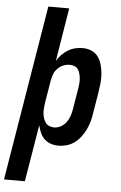

<svg xmlns="http://www.w3.org/2000/svg" viewBox="-91 -778 653 1036"><g transform="rotate(5 235.5 -260.0)"><path d="M-29 215 128 -735H241L194 -447Q205 -465 220 -480.5Q235 -496 253 -507Q271 -518 291.5 -523Q312 -528 332 -528Q358 -528 380.5 -518.5Q403 -509 416.5 -489.5Q430 -470 436.5 -446.5Q443 -423 445 -398.5Q447 -374 444.5 -348.5Q442 -323 438 -298L418 -178Q415 -156 408.5 -134Q402 -112 392 -91.5Q382 -71 367.5 -52Q353 -33 334 -19Q315 -5 292.5 1.5Q270 8 248 8Q226 8 206 1.5Q186 -5 171 -19.5Q156 -34 148 -53Q140 -72 135 -93L84 215ZM216 -88Q234 -88 251.5 -97.5Q269 -107 281 -123Q293 -139 299 -157Q305 -175 308 -193L328 -313Q330 -327 331 -340Q332 -353 330.5 -366Q329 -379 325.5 -391Q322 -403 315 -413Q308 -423 296 -427.5Q284 -432 271 -432Q253 -432 236 -425Q219 -418 205.5 -404.5Q192 -391 185.5 -374Q179 -357 176 -340L156 -220Q154 -205 152.5 -190.5Q151 -176 152 -162Q153 -148 157 -134.5Q161 -121 168.5 -110Q176 -99 189 -93.5Q202 -88 216 -88Z"/></g></svg>

Font: Iosevka Curly Slab
Style: Bold Italic
Weight: 700
Italic angle: -9°
Monospace: yes
Designer: Belleve Invis
Foundry: Belleve Invis
Version: Version 22.1.2; ttfautohint (v1.8.4)